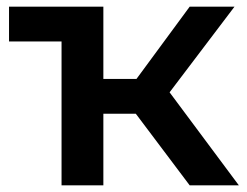

<svg xmlns="http://www.w3.org/2000/svg" viewBox="-20 -554 738 574"><path d="M547 0 386 -214H289V0H164V-430H7V-534H289V-318H388L547 -534H681L487 -278L694 0Z"/></svg>

Font: Montserrat SemiBold
Style: Regular
Weight: 600
Designer: Julieta Ulanovsky
Foundry: Julieta Ulanovsky
Version: Version 9.000; ttfautohint (v1.8.4.7-5d5b)